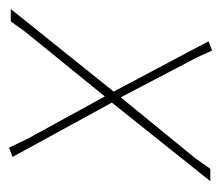

<svg xmlns="http://www.w3.org/2000/svg" viewBox="-54 -444 500 435"><g transform="rotate(90 196.5 -226.0)"><path d="M211 -229 334 -4 313 4 294 -36 197 -213 50 -32 27 0H-1L186 -233L72 -448L93 -456L108 -423L199 -249L337 -418L361 -452H389Z"/></g></svg>

Font: Alegreya Sans SC Thin
Style: Italic
Weight: 100
Italic angle: -7°
Designer: Juan Pablo del Peral
Foundry: Huerta Tipografica
Version: Version 2.007